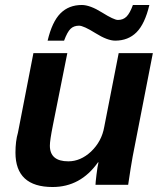

<svg xmlns="http://www.w3.org/2000/svg" viewBox="-20 -741 651 770"><path d="M114 -528H250L192 -238Q180 -178 180 -157Q180 -94 254 -94Q303 -94 345 -133Q388 -174 398 -232L456 -528H593L512 -113Q505 -75 494 0H363Q363 -8 367 -41Q371 -74 375 -90H373Q303 9 191 9Q42 9 42 -129Q42 -175 52 -209ZM442 -578Q411 -578 363 -608Q315 -638 297 -638Q276 -638 263 -625.5Q250 -613 237 -578H171Q189 -654 222.5 -687.5Q256 -721 308 -721Q341 -721 389 -691Q437 -661 453 -661Q474 -661 487.5 -674.5Q501 -688 513 -721H579Q561 -645 527.5 -611.5Q494 -578 442 -578Z"/></svg>

Font: Libra Sans
Style: Bold Italic
Weight: 700
Italic angle: -12°
Foundry: Context Ltd
Version: Version 1.002